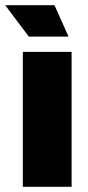

<svg xmlns="http://www.w3.org/2000/svg" viewBox="-46 -720 338 740"><path d="M218 -579 164 -700H-26L65 -579ZM42 0H230V-520H42Z"/></svg>

Font: Arthouse Owned Black
Style: Regular
Weight: 900
Designer: Jeremy Tribby
Foundry: Tribby Type
Version: Version 1.000;PS 001.000;hotconv 1.0.88;makeotf.lib2.5.64775